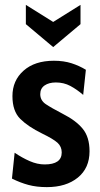

<svg xmlns="http://www.w3.org/2000/svg" viewBox="-20 -757 409 787"><path d="M172 10Q130 10 96.5 1Q63 -8 29 -25L40 -131Q71 -110 102 -96.5Q133 -83 163 -83Q233 -83 233 -132Q233 -156 215.8 -171.8Q198.5 -187.5 152 -210Q95 -238 63 -269.8Q31 -301.5 31 -363Q31 -427 76.8 -467.5Q122.5 -508 201 -508Q241 -508 273 -497.8Q305 -487.5 332 -471L321 -368Q295 -390.5 268.2 -404.8Q241.5 -419 209 -419Q180.5 -419 162.8 -406.8Q145 -394.5 145 -371Q145 -345.5 167.5 -330.2Q190 -315 238 -290Q291.5 -263 319.2 -229Q347 -195 347 -137Q347 -68 299 -29Q251 10 172 10ZM198 -564 86 -658V-737L198 -667L310 -737V-658Z"/></svg>

Font: Cabin Condensed
Style: Bold
Weight: 700
Width: 3
Designer: Pablo Impallari
Foundry: Pablo Impallari. http://www.impallari.com Igino Marini. http://www.ikern.com
Version: Version 3.001; ttfautohint (v1.8.3)